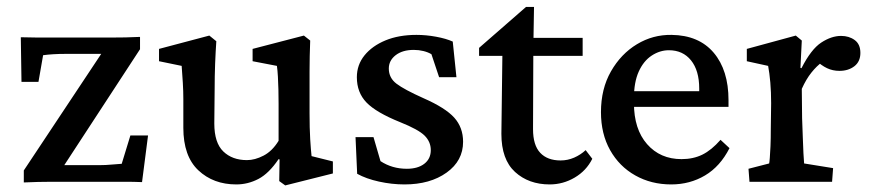

<svg xmlns="http://www.w3.org/2000/svg" viewBox="-20 -533 2560 563"><path d="M147.5 -16.6 144.5 -48.8H274.4Q290 -48.8 305.7 -50.3Q321.3 -51.8 336.9 -52.7L362.3 -135.7H414.1L396.5 1Q372.1 0 347.2 0Q322.3 0 302.7 0H132.8Q113.3 0 91.8 0.5Q70.3 1 49.8 2V-33.2L296.9 -405.3L295.9 -375H171.9Q153.3 -375 136.7 -374Q120.1 -373 106.4 -371.1L92.8 -293H43L41 -423.8Q66.4 -422.9 90.3 -422.9Q114.3 -422.9 132.8 -422.9H305.7Q326.2 -422.9 347.7 -423.3Q369.1 -423.8 390.6 -424.8V-388.7Z M893.6 -75.2 956.1 -59.6V-24.4L816.4 10.7L798.8 -2L799.8 -65.4L796.9 -66.4Q768.6 -24.4 737.8 -8.3Q707 7.8 672.9 7.8Q605.5 7.8 561.5 -33.7Q517.6 -75.2 517.6 -158.2V-242.2Q517.6 -265.6 516.1 -290Q514.6 -314.5 512.7 -339.8L446.3 -353.5V-389.6L593.8 -428.7L614.3 -412.1Q612.3 -382.8 610.8 -346.2Q609.4 -309.6 609.4 -270.5L608.4 -170.9Q608.4 -114.3 634.8 -88.9Q661.1 -63.5 704.1 -63.5Q727.5 -63.5 752.9 -76.7Q778.3 -89.8 796.9 -120.1V-228.5Q796.9 -250 796.4 -270Q795.9 -290 794.9 -308.1Q793.9 -326.2 792 -339.8L720.7 -353.5V-389.6L871.1 -428.7L889.6 -414.1Q888.7 -389.6 888.2 -368.2Q887.7 -346.7 887.7 -323.7Q887.7 -300.8 887.7 -273.4V-201.2Q887.7 -157.2 889.6 -125Q891.6 -92.8 893.6 -75.2Z M1166 7.8Q1128.9 7.8 1091.3 -0.5Q1053.7 -8.8 1027.3 -23.4L1022.5 -130.9H1075.2L1095.7 -60.5Q1129.9 -38.1 1172.9 -38.1Q1205.1 -38.1 1224.1 -52.7Q1243.2 -67.4 1243.2 -92.8Q1243.2 -117.2 1225.1 -135.3Q1207 -153.3 1153.3 -174.8Q1083 -203.1 1054.7 -232.4Q1026.4 -261.7 1026.4 -306.6Q1026.4 -342.8 1048.8 -370.6Q1071.3 -398.4 1110.4 -414.6Q1149.4 -430.7 1201.2 -430.7Q1229.5 -430.7 1258.8 -425.3Q1288.1 -419.9 1307.6 -411.1L1318.4 -306.6H1267.6L1245.1 -374Q1235.4 -379.9 1221.7 -383.3Q1208 -386.7 1193.4 -386.7Q1160.2 -386.7 1140.1 -371.1Q1120.1 -355.5 1120.1 -332Q1120.1 -304.7 1142.6 -287.6Q1165 -270.5 1221.7 -245.1Q1286.1 -216.8 1312 -188Q1337.9 -159.2 1337.9 -117.2Q1337.9 -61.5 1289.6 -26.9Q1241.2 7.8 1166 7.8Z M1716.8 -67.4Q1699.2 -32.2 1665 -12.2Q1630.9 7.8 1591.8 7.8Q1530.3 7.8 1490.2 -28.8Q1450.2 -65.4 1450.2 -140.6L1453.1 -369.1H1384.8V-392.6L1522.5 -512.7H1545.9L1543.9 -392.6L1543 -154.3Q1543 -107.4 1564 -85Q1585 -62.5 1624 -62.5Q1644.5 -62.5 1663.6 -70.8Q1682.6 -79.1 1697.3 -92.8ZM1502 -369.1V-421.9H1688.5V-369.1Z M1948.2 7.8Q1889.6 7.8 1842.8 -18.6Q1795.9 -44.9 1769 -92.8Q1742.2 -140.6 1742.2 -204.1Q1742.2 -272.5 1771.5 -323.7Q1800.8 -375 1847.7 -403.3Q1894.5 -431.6 1949.2 -430.7Q2029.3 -429.7 2072.8 -378.4Q2116.2 -327.1 2116.2 -239.3V-219.7H1822.3V-265.6H2043L2030.3 -249V-273.4Q2030.3 -326.2 2006.3 -356Q1982.4 -385.7 1941.4 -385.7Q1915 -385.7 1891.1 -370.1Q1867.2 -354.5 1853 -323.2Q1838.9 -292 1838.9 -245.1V-230.5Q1838.9 -154.3 1877.4 -110.4Q1916 -66.4 1978.5 -66.4Q2012.7 -66.4 2039.6 -79.6Q2066.4 -92.8 2092.8 -123L2119.1 -98.6Q2091.8 -44.9 2047.4 -18.6Q2002.9 7.8 1948.2 7.8Z M2177.7 0 2174.8 -38.1 2235.4 -53.7Q2236.3 -57.6 2237.3 -70.3Q2238.3 -83 2239.3 -104.5Q2240.2 -126 2240.2 -155.3L2241.2 -230.5Q2241.2 -262.7 2238.8 -291Q2236.3 -319.3 2232.4 -339.8L2169.9 -353.5V-389.6L2313.5 -428.7L2331.1 -414.1L2327.1 -334L2330.1 -333Q2358.4 -388.7 2388.2 -408.2Q2418 -427.7 2446.3 -427.7Q2469.7 -427.7 2486.3 -415.5Q2502.9 -403.3 2502.9 -377.9Q2502.9 -352.5 2485.4 -338.9Q2467.8 -325.2 2441.4 -325.2Q2421.9 -325.2 2405.3 -333Q2388.7 -340.8 2372.1 -356.4L2391.6 -351.6Q2375 -339.8 2359.4 -320.3Q2343.8 -300.8 2331.1 -272.5L2332 -186.5Q2333 -158.2 2334 -131.3Q2335 -104.5 2335.9 -84Q2336.9 -63.5 2337.9 -53.7L2422.9 -40L2419.9 0Z"/></svg>

Font: Crimson Pro Medium
Style: Regular
Weight: 500
Designer: Jacques Le Bailly
Foundry: Baron von Fonthausen
Version: Version 1.003